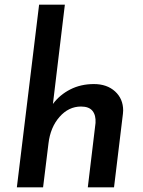

<svg xmlns="http://www.w3.org/2000/svg" viewBox="-20 -800 610 820"><path d="M506 -328 505 -314 467 0H355L388 -275Q390 -308 375 -326.5Q360 -345 326 -345Q273 -345 234 -300.5Q195 -256 187 -187L164 0H52L147 -780H257L206 -356Q235 -395 280 -418Q325 -441 381 -441Q437 -441 471.5 -409.5Q506 -378 506 -328Z"/></svg>

Font: Josefin Sans SemiBold
Style: Italic
Weight: 600
Italic angle: -7°
Designer: Santiago Orozco
Foundry: Typemade
Version: Version 2.000